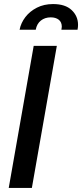

<svg xmlns="http://www.w3.org/2000/svg" viewBox="-20 -926 404 946"><path d="M23 0 146 -700H260L137 0ZM76.5 -779.5Q83 -813 105 -841.8Q127 -870.5 161.8 -888.2Q196.5 -906 241.5 -906Q302 -906 333.2 -876.2Q364.5 -846.5 364.5 -803.5Q364.5 -798.5 364 -792.8Q363.5 -787 362 -779.5H282.5Q284.5 -789.5 284.5 -794Q284.5 -817 269.5 -828.8Q254.5 -840.5 230 -840.5Q201.5 -840.5 181.5 -824.8Q161.5 -809 156 -779.5Z"/></svg>

Font: Cabin SemiCondensedSemiBold
Style: Italic
Weight: 600
Width: 4
Italic angle: -10°
Designer: Pablo Impallari
Foundry: Pablo Impallari. http://www.impallari.com Igino Marini. http://www.ikern.com
Version: Version 3.001